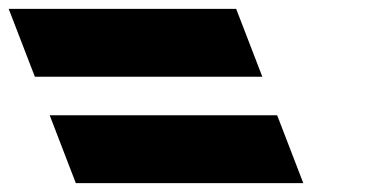

<svg xmlns="http://www.w3.org/2000/svg" viewBox="-195 -631 848 433"><path d="M-175.4 -611 -116.4 -458H396.6L337.6 -611ZM-82.9 -371 -24 -218H489L430.1 -371Z"/></svg>

Font: Hussar
Style: BdOpOblFour
Weight: 700
Foundry: Cannot Into Space Fonts
Version: Version 2.00